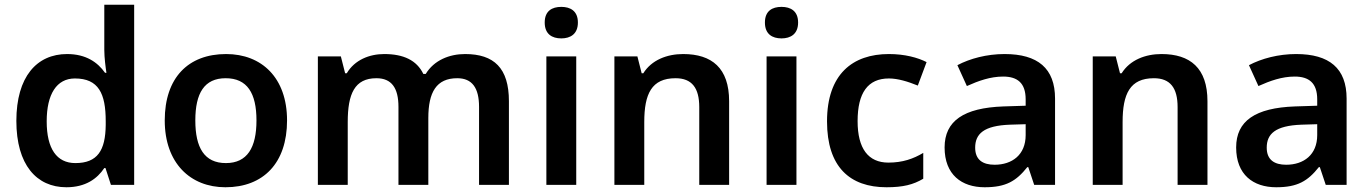

<svg xmlns="http://www.w3.org/2000/svg" viewBox="-20 -780 5779 810"><path d="M260 10C341 10 390 -26 420 -71H425L448 0H546V-760H420V-570C420 -536 426 -492 429 -473H423C392 -517 343 -552 263 -552C135 -552 49 -456 49 -270C49 -85 134 10 260 10ZM298 -92C219 -92 177 -153 177 -268C177 -383 219 -449 296 -449C396 -449 426 -385 426 -269V-253C425 -145 391 -92 298 -92Z M1191 -272C1191 -452 1084 -552 934 -552C774 -552 675 -452 675 -272C675 -92 783 10 931 10C1091 10 1191 -92 1191 -272ZM804 -272C804 -387 842 -450 932 -450C1023 -450 1062 -387 1062 -272C1062 -157 1023 -92 933 -92C842 -92 804 -157 804 -272Z M1942 -552C1876 -552 1811 -526 1776 -468H1766C1738 -526 1682 -552 1601 -552C1538 -552 1476 -527 1443 -471H1436L1418 -542H1321V0H1447V-265C1447 -384 1476 -450 1568 -450C1632 -450 1661 -409 1661 -329V0H1787V-282C1787 -391 1821 -450 1909 -450C1972 -450 2001 -409 2001 -329V0H2127V-353C2127 -493 2064 -552 1942 -552Z M2348 -751C2309 -751 2278 -734 2278 -685C2278 -636 2309 -618 2348 -618C2386 -618 2418 -636 2418 -685C2418 -734 2386 -751 2348 -751ZM2411 -542H2285V0H2411Z M2862 -552C2794 -552 2729 -527 2694 -471H2687L2669 -542H2572V0H2698V-265C2698 -384 2729 -450 2830 -450C2899 -450 2930 -409 2930 -328V0H3056V-353C3056 -493 2983 -552 2862 -552Z M3277 -751C3238 -751 3207 -734 3207 -685C3207 -636 3238 -618 3277 -618C3315 -618 3347 -636 3347 -685C3347 -734 3315 -751 3277 -751ZM3340 -542H3214V0H3340Z M3720 10C3790 10 3833 -1 3875 -26V-135C3833 -110 3788 -94 3728 -94C3643 -94 3598 -153 3598 -269C3598 -388 3641 -449 3730 -449C3768 -449 3810 -436 3852 -419L3889 -518C3852 -537 3797 -552 3730 -552C3577 -552 3469 -467 3469 -268C3469 -76 3565 10 3720 10Z M4218 -552C4143 -552 4072 -533 4019 -505L4059 -417C4108 -439 4158 -457 4212 -457C4272 -457 4307 -430 4307 -361V-334L4213 -331C4046 -325 3965 -270 3965 -158C3965 -43 4037 10 4134 10C4224 10 4267 -16 4314 -75H4318L4343 0H4431V-364C4431 -492 4358 -552 4218 -552ZM4241 -254 4307 -256V-210C4307 -127 4250 -85 4176 -85C4127 -85 4094 -105 4094 -157C4094 -215 4130 -250 4241 -254Z M4880 -552C4812 -552 4747 -527 4712 -471H4705L4687 -542H4590V0H4716V-265C4716 -384 4747 -450 4848 -450C4917 -450 4948 -409 4948 -328V0H5074V-353C5074 -493 5001 -552 4880 -552Z M5448 -552C5373 -552 5302 -533 5249 -505L5289 -417C5338 -439 5388 -457 5442 -457C5502 -457 5537 -430 5537 -361V-334L5443 -331C5276 -325 5195 -270 5195 -158C5195 -43 5267 10 5364 10C5454 10 5497 -16 5544 -75H5548L5573 0H5661V-364C5661 -492 5588 -552 5448 -552ZM5471 -254 5537 -256V-210C5537 -127 5480 -85 5406 -85C5357 -85 5324 -105 5324 -157C5324 -215 5360 -250 5471 -254Z"/></svg>

Font: Noto Sans Tai Tham SemiBold
Style: Regular
Weight: 600
Designer: Monotype Design Team 2013. Revised by David WIlliams 2020
Foundry: Monotype Imaging Inc.
Version: Version 2.002